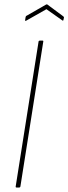

<svg xmlns="http://www.w3.org/2000/svg" viewBox="-20 -836 305 856"><path d="M54 0Q49 0 50 -5L152 -651Q153 -655 158 -655H169Q174 -655 173 -651L71 -5Q70 0 65 0ZM97 -744Q95 -743 93 -743Q91 -743 92 -746L94 -759Q95 -762 95.5 -763.5Q96 -765 99 -766L186 -816Q189 -817 191 -816L261 -764Q266 -761 265 -757L263 -748Q262 -742 258 -745L187 -795Z"/></svg>

Font: Sofia Sans Condensed Thin
Style: Italic
Weight: 250
Italic angle: -9°
Version: Version 4.100